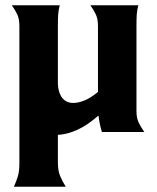

<svg xmlns="http://www.w3.org/2000/svg" viewBox="-20 -504 599 733"><path d="M354 -404Q354 -431 346.5 -447.5Q339 -464 325 -484H508Q503 -464 502 -447.5Q501 -431 501 -404V-80Q501 -54 509 -37Q517 -20 531 0H369Q364 -17 361 -31.5Q358 -46 356 -63Q314 -26 275.5 -8.5Q237 9 201 11V115Q201 147 209 166.5Q217 186 231 209H33Q43 187 48.5 168Q54 149 54 120V-404Q54 -431 46.5 -447.5Q39 -464 25 -484H208Q203 -464 202 -447.5Q201 -431 201 -404V-186Q201 -173 204 -160Q207 -147 213.5 -136Q220 -125 231.5 -118Q243 -111 260 -111Q279 -111 302.5 -120.5Q326 -130 354 -153Z"/></svg>

Font: LT Museum
Style: Bold
Weight: 700
Designer: Daniel Lyons
Foundry: LyonsType
Version: Version 1.010